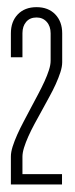

<svg xmlns="http://www.w3.org/2000/svg" viewBox="-20 -793 205 526"><path d="M118.7 -701.7Q118.7 -721.2 107.9 -733.2Q97.2 -745.1 80.1 -745.1Q62 -745.1 51.8 -733.2Q41.5 -721.2 41.5 -702.1V-636.2H9.8V-701.7Q9.8 -733.9 28.8 -753.7Q47.9 -773.4 80.1 -773.4Q112.3 -773.4 131.3 -753.7Q150.4 -733.9 150.4 -701.7V-622.6Q150.4 -610.4 145.5 -595.2Q140.6 -580.1 132.8 -562.7Q125 -545.4 114.7 -526.9Q104.5 -508.3 94.2 -489.3Q84 -471.2 74.5 -453.4Q64.9 -435.5 57.6 -419.2Q50.3 -402.8 45.9 -388.7Q41.5 -374.5 41.5 -363.8V-315.9H149.9V-287.6H9.8V-364.3Q9.8 -376 14.6 -391.4Q19.5 -406.7 27.3 -424.3Q35.2 -441.9 45.2 -460.7Q55.2 -479.5 64.9 -498Q74.7 -516.6 84.5 -534.9Q94.2 -553.2 101.8 -569.8Q109.4 -586.4 114 -600.8Q118.7 -615.2 118.7 -626.5Z"/></svg>

Font: Tulpen One
Style: Regular
Weight: 400
Designer: Naima Ben Ayed
Foundry: Naima Ben Ayed, Anton Koovit
Version: Version 1.002